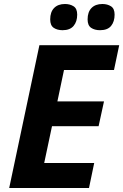

<svg xmlns="http://www.w3.org/2000/svg" viewBox="-20 -940 616 960"><path d="M26 0 177 -714H576L550 -590H300L267 -433H500L473 -309H240L201 -125H451L425 0ZM480 -789Q453 -789 435.5 -801Q418 -813 418 -843Q418 -880 437.5 -900Q457 -920 492 -920Q517 -920 535 -908.5Q553 -897 553 -867Q553 -832 535.5 -810.5Q518 -789 480 -789ZM293 -789Q266 -789 248.5 -801Q231 -813 231 -843Q231 -880 250.5 -900Q270 -920 305 -920Q330 -920 348 -908.5Q366 -897 366 -867Q366 -832 348 -810.5Q330 -789 293 -789Z"/></svg>

Font: BC Sans
Style: Bold Italic
Weight: 700
Italic angle: -12°
Designer: Monotype Design Team
Province of B.C.
Foundry: Monotype Imaging Inc.
Version: Version 2.000;GOOG;noto-source:20170915:90ef993387c0